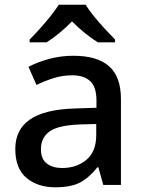

<svg xmlns="http://www.w3.org/2000/svg" viewBox="-20 -786 614 816"><path d="M292 -549Q393 -549 443.5 -504.5Q494 -460 494 -365V0H419L398 -75H394Q359 -31 320.5 -10.5Q282 10 214 10Q141 10 93 -29.5Q45 -69 45 -153Q45 -235 107 -278Q169 -321 298 -325L390 -328V-358Q390 -417 363 -441.5Q336 -466 287 -466Q246 -466 208 -454Q170 -442 135 -425L101 -502Q139 -522 188.5 -535.5Q238 -549 292 -549ZM317 -257Q225 -253 189.5 -226.5Q154 -200 154 -152Q154 -110 179 -91Q204 -72 244 -72Q306 -72 347.5 -107Q389 -142 389 -212V-259ZM344 -766Q357 -744 379.5 -716.5Q402 -689 426.5 -662.5Q451 -636 469 -618V-606H396Q370 -622 341.5 -645Q313 -668 286 -695Q232 -640 178 -606H106V-618Q125 -637 148.5 -663Q172 -689 194 -716.5Q216 -744 230 -766Z"/></svg>

Font: Noto Sans Bengali Medium
Style: Regular
Weight: 500
Designer: Jelle Bosma - Monotype Design Team
Foundry: Monotype Imaging Inc.
Version: Version 2.003; ttfautohint (v1.8.4.7-5d5b)